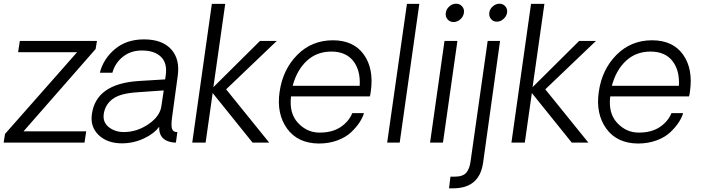

<svg xmlns="http://www.w3.org/2000/svg" viewBox="-33 -771 3797 1038"><path d="M-5.9 -46.9 383.8 -488.8H64.9L74.2 -549.8H491.2L483.9 -505.9L94.2 -61H433.1L423.8 0H-13.2Z M626 3.9Q546.9 3.9 500.2 -41Q453.6 -85.9 463.9 -154.8Q486.8 -317.9 715.8 -333L859.9 -341.8L862.8 -362.8Q872.6 -428.7 837.6 -463.4Q802.7 -498 733.9 -498Q673.8 -498 631.3 -464.1Q588.9 -430.2 574.7 -377.9H506.8Q525.9 -453.1 588.4 -505.6Q650.9 -558.1 745.6 -558.1Q843.8 -558.1 892.3 -504.6Q940.9 -451.2 927.7 -359.9L897 -134.8Q891.1 -90.8 897.5 -73.5Q903.8 -56.2 925.8 -57.1L918 0Q902.8 0 890.6 -2.9Q824.7 -17.1 827.6 -85.9Q799.8 -47.9 743.9 -22Q688 3.9 626 3.9ZM636.7 -57.1Q707.5 -57.1 770.3 -100.1Q833 -143.1 839.8 -199.2L852.1 -282.2L708 -272Q615.2 -266.1 575 -235.1Q534.7 -204.1 527.8 -153.8Q522 -109.9 555.4 -83.5Q588.9 -57.1 636.7 -57.1Z M1006.3 0 1112.3 -750H1184.6L1120.6 -299.8L1372.6 -549.8H1463.4L1189.5 -288.1L1422.4 0H1332.5L1116.7 -268.1L1078.6 0Z M1971.7 -277.8Q1969.7 -258.8 1966.3 -250H1540.5Q1529.3 -159.2 1577.4 -107.2Q1625.5 -55.2 1691.4 -54.2Q1760.3 -53.2 1805.9 -82.5Q1851.6 -111.8 1871.6 -159.2H1934.6Q1927.7 -135.3 1910.6 -109.1Q1893.6 -83 1865 -55.9Q1836.4 -28.8 1791 -12Q1745.6 4.9 1690.4 4.9Q1576.7 3.9 1519 -75.9Q1461.4 -155.8 1478.5 -273.9Q1495.6 -395 1574 -474.1Q1652.3 -553.2 1766.6 -553.2Q1878.4 -553.2 1933.6 -476.6Q1988.8 -399.9 1971.7 -277.8ZM1758.3 -492.2Q1679.2 -492.2 1625.2 -441.7Q1571.3 -391.1 1549.3 -307.1H1911.6Q1916.5 -391.1 1876.5 -441.7Q1836.4 -492.2 1758.3 -492.2Z M2060.1 0 2167 -750H2233.9L2127.9 0Z M2377 -702.1Q2379.9 -722.2 2396.5 -736.6Q2413.1 -751 2432.9 -751Q2452.6 -751 2465.3 -736.6Q2478 -722.2 2475.1 -702.1Q2472.2 -681.2 2455.6 -666.5Q2439 -651.9 2418.9 -651.9Q2398.9 -651.9 2386.5 -666.5Q2374 -681.2 2377 -702.1ZM2370.1 -549.8H2439.9L2361.8 0H2292Z M2653.3 -653.8Q2633.3 -653.8 2621.3 -668.5Q2609.4 -683.1 2612.3 -703.1Q2615.2 -723.1 2631.8 -737.1Q2648.4 -751 2667.5 -751Q2686.5 -751 2699 -736.6Q2711.4 -722.2 2708.5 -703.1Q2705.6 -683.1 2689 -668.5Q2672.4 -653.8 2653.3 -653.8ZM2394.5 247.1 2402.3 184.1H2424.3Q2470.2 184.1 2488.3 162.1Q2506.3 140.1 2511.2 100.1L2603.5 -549.8H2670.4L2578.6 109.9Q2558.6 247.1 2416.5 247.1Z M2731.9 0 2837.9 -750H2910.2L2846.2 -299.8L3098.1 -549.8H3189L2915 -288.1L3147.9 0H3058.1L2842.3 -268.1L2804.2 0Z M3697.3 -277.8Q3695.3 -258.8 3691.9 -250H3266.1Q3254.9 -159.2 3303 -107.2Q3351.1 -55.2 3417 -54.2Q3485.8 -53.2 3531.5 -82.5Q3577.1 -111.8 3597.2 -159.2H3660.2Q3653.3 -135.3 3636.2 -109.1Q3619.1 -83 3590.6 -55.9Q3562 -28.8 3516.6 -12Q3471.2 4.9 3416 4.9Q3302.2 3.9 3244.6 -75.9Q3187 -155.8 3204.1 -273.9Q3221.2 -395 3299.6 -474.1Q3377.9 -553.2 3492.2 -553.2Q3604 -553.2 3659.2 -476.6Q3714.4 -399.9 3697.3 -277.8ZM3483.9 -492.2Q3404.8 -492.2 3350.8 -441.7Q3296.9 -391.1 3274.9 -307.1H3637.2Q3642.1 -391.1 3602.1 -441.7Q3562 -492.2 3483.9 -492.2Z"/></svg>

Font: Oakes Grotesk
Style: Light Italic
Weight: 300
Designer: Samuel Oakes
Foundry: Samuel Oakes
Version: Version 1.0 | wf-rip DC20170320